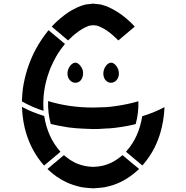

<svg xmlns="http://www.w3.org/2000/svg" viewBox="-20 -1020 1010 1040"><path d="M482.5 -1000Q482.5 -1000 487.5 -1000Q489 -999.5 492.8 -999.2Q496.5 -999 497.5 -999Q521.5 -996.5 526.5 -995.5Q529.5 -995 535.2 -993Q541 -991 543 -990.5Q544.5 -990 547 -989.2Q549.5 -988.5 551.5 -987.8Q553.5 -987 555 -986.5L559.5 -985Q562 -984 566.8 -981.8Q571.5 -979.5 574 -978.5Q595 -968.5 616 -955.5Q643 -938.5 666 -918.5Q691 -897 707.5 -878.5Q709 -877 709.5 -875.5Q695.5 -863.5 667.5 -840Q639.5 -816.5 626.5 -805.5Q626 -805 624.5 -804Q623 -803 622 -802L620.5 -801L617.5 -804Q616.5 -805 615.5 -806.2Q614.5 -807.5 614 -808Q588.5 -832.5 574.5 -843Q573 -844 570.5 -845.8Q568 -847.5 566.5 -848.5Q564 -851 563 -851.5L562.5 -852Q544 -864.5 528 -872Q514 -879 503.5 -881.5Q502.5 -882 500.5 -882Q498.5 -882 497.5 -882Q485.5 -883.5 485 -883.5Q484.5 -883.5 472.5 -882Q471.5 -882 469.8 -882Q468 -882 467 -881.5Q466 -881 464.2 -880.5Q462.5 -880 461.5 -880Q437 -871.5 407.5 -851.5Q399.5 -846 384.5 -834Q383 -832.5 379.2 -829.2Q375.5 -826 373.5 -824.5Q356 -808 352.5 -804.5L349 -801Q347.5 -802 346.5 -803Q336.5 -811.5 321.5 -824Q320.5 -824.5 318.8 -826.2Q317 -828 316 -829Q313.5 -831 309.5 -834.5Q305.5 -838 305 -838.5L299 -843Q298 -844 296.5 -845.5Q295 -847 294 -847.5Q292.5 -849 288.2 -852Q284 -855 282.5 -856.5Q282 -857 282 -857Q282 -858 281.5 -858Q279.5 -860 278.5 -860.5Q276.5 -861.5 276 -862L275.5 -862.5L273 -865Q272.5 -865.5 271.5 -866.2Q270.5 -867 270 -867.5Q269 -868.5 265.5 -871.5Q262 -874.5 260.5 -876Q286 -905 329 -938Q330 -938.5 331.5 -940Q351.5 -955 367 -963.5Q395 -979.5 414.5 -986.5Q416.5 -987.5 420.5 -988.8Q424.5 -990 426.5 -990.5Q437.5 -994.5 443.5 -995.5Q450 -997 463.5 -998Q477 -999 482.5 -1000ZM99 -470.5V-480.5Q99.5 -485.5 100 -496Q100.5 -506.5 101 -511.5Q103.5 -539 104 -540.5Q107 -563 114.5 -596Q138 -695.5 189.5 -781Q209.5 -813.5 228 -837.5Q229.5 -839 232.2 -842.5Q235 -846 236 -848Q240 -853 242.5 -855.5L243.5 -856Q254.5 -846.5 276.8 -828Q299 -809.5 310 -800.5Q310 -800 310.5 -800Q311.5 -799.5 312.5 -798.5Q313 -798 314 -797.2Q315 -796.5 315.5 -796Q320 -791.5 322 -790Q323 -789.5 324.5 -788.2Q326 -787 326.5 -786.5Q330.5 -783.5 332 -782Q302 -745.5 282.5 -711Q269 -687 253 -650.5Q250 -643.5 245 -628.5Q208 -527 216 -419.5Q157 -438 99 -470.5ZM387.5 -680.5Q398 -681 409.5 -670.5Q414 -666 419 -658.5Q419 -658 419.2 -658Q419.5 -658 419.5 -657.5Q431.5 -641 430 -619Q428.5 -597.5 416.5 -584Q402 -568.5 381 -572.5Q372.5 -574 366 -579Q360 -583.5 355.5 -589.5Q345.5 -603.5 345.5 -621.5Q345.5 -641 356.5 -658Q364.5 -671.5 377.5 -678Q381.5 -680.5 387.5 -680.5ZM581.5 -680.5Q596.5 -681 611.5 -661Q616.5 -653 619.5 -646.5Q622.5 -639 623.5 -628Q625.5 -610 618 -595.8Q610.5 -581.5 597.5 -575.5Q590.5 -572.5 589.5 -572.5Q568 -568.5 553 -584.5Q543.5 -594.5 540.8 -610.2Q538 -626 543 -642Q545.5 -651 551 -659Q554 -664 556 -666Q562.5 -673.5 570 -677.5Q575 -680.5 581.5 -680.5ZM240.5 -472.5Q354.5 -437.5 484.5 -437.5Q508 -437.5 552 -439.5Q572 -440.5 607.5 -445.5Q671 -454.5 729.5 -471.5Q731.5 -407.5 715 -348Q673 -336.5 606 -328Q587 -326 577 -325Q576 -325 546.5 -323.5Q543.5 -323.5 532.8 -322.5Q522 -321.5 516 -321.5Q511 -321.5 500.5 -321.2Q490 -321 484.5 -321Q472.5 -321 451.5 -322.2Q430.5 -323.5 422.5 -323.5Q389.5 -325 349 -330Q347.5 -330 345.5 -330.5Q343.5 -331 342 -331.5Q300.5 -337.5 255 -348.5Q238.5 -407.5 240.5 -472ZM99 -441Q100.5 -440.5 102.8 -439.2Q105 -438 106 -437.5Q115.5 -432.5 134.5 -423.5L142 -420.5Q144.5 -419.5 149.2 -417.2Q154 -415 156.5 -414Q158 -413.5 160.8 -412.5Q163.5 -411.5 164.5 -411Q190 -401 219.5 -391.5Q237.5 -276 307.5 -198Q306 -196.5 302.5 -193.5Q296.5 -188 287 -180.5Q285 -179 280.8 -175.5Q276.5 -172 274.5 -170L219 -123.5H218.5Q152.5 -198 122 -297.5Q103 -358.5 99 -437.5ZM751 -123.5Q735 -137 662.5 -198Q664.5 -201 666 -202.5Q732 -276.5 750.5 -390.5Q813 -409 870.5 -439.5L871 -439Q868 -366.5 848 -298.5Q844 -284.5 834 -258.5Q806 -186 751 -123.5ZM488 0H482Q481.5 -0.5 481 -0.5Q467 -0.5 441 -3.5Q428 -4.5 422 -6Q375.5 -16 339.5 -33Q284 -59 237 -104.5Q239.5 -107 253.5 -118.5Q256 -120.5 261.5 -125.5Q267 -130.5 270 -133Q272 -134.5 275.8 -137.5Q279.5 -140.5 281.5 -142Q289 -148.5 303.8 -161Q318.5 -173.5 326 -179.5Q328.5 -177.5 333.8 -173.5Q339 -169.5 341.5 -167.5Q358.5 -153.5 379.5 -142.5Q404 -129 438 -121.5Q438.5 -121.5 439.2 -121.2Q440 -121 440.5 -121Q448.5 -119 459 -118Q476 -116 485 -116Q493.5 -116 510.5 -118Q521.5 -119.5 535 -122Q544.5 -124 556 -128Q589.5 -139 620.5 -161.5Q634.5 -171.5 640 -176.5Q640.5 -177 641.8 -178Q643 -179 644 -179.5Q674 -154.5 688.5 -142Q692 -139 699.5 -132.8Q707 -126.5 711 -123.5Q725.5 -111 731 -107Q733 -106 733 -104.5Q670.5 -44.5 595.5 -18.5Q575.5 -12 548 -6Q535.5 -3.5 488 0Z"/></svg>

Font: DSEG7 7SEGGCHAN
Style: Regular
Weight: 400
Designer: Keshikan(Twitter:@keshinomi_88pro)
Version: Version 0.3